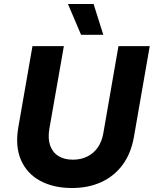

<svg xmlns="http://www.w3.org/2000/svg" viewBox="-20 -932 773 966"><path d="M72.2 -291.8 143.4 -700H301.4L228.4 -284.6Q220 -235.4 232.3 -200.2Q244.6 -165 274.1 -146.8Q303.6 -128.6 346.8 -128.6Q386.2 -128.6 418 -143.9Q449.8 -159.2 470.9 -188.7Q492 -218.2 499.6 -260.2L576 -700H733.4L653.8 -243Q639.2 -159.8 596.5 -102.3Q553.8 -44.8 488.7 -15.4Q423.6 14 342.6 14Q249.8 14 182.7 -22Q115.6 -58 85.6 -126.8Q55.6 -195.6 72.2 -291.8ZM321.8 -912H450.8L499.8 -756.8H388Z"/></svg>

Font: Fixel Italic Variable 20240409 Display Thin
Style: Italic
Weight: 100
Italic angle: -10°
Designer: AlfaBravo + MacPaw
Foundry: Kyrylo Tkachov, Marchela Mozhyna, Serhii Makarenko, Maria Weinstein, Zakhar Kryvoshyya
Version: Version 1.211;Glyphs 3.2 (3225)